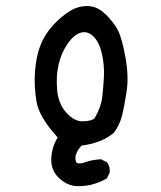

<svg xmlns="http://www.w3.org/2000/svg" viewBox="-20 -494 540 645"><path d="M232.4 130.9Q201.2 127 175.8 101.6Q150.4 76.2 152.3 37.6Q154.3 -1 173.8 -32.2Q111.3 -100.6 102.5 -153.3Q93.8 -206.1 97.7 -255.9Q101.6 -305.7 116.2 -342.8Q130.9 -379.9 159.2 -410.2Q187.5 -440.4 215.8 -457.5Q244.1 -474.6 275.9 -473.6Q307.6 -472.7 335 -445.8Q362.3 -418.9 376 -392.6Q389.6 -366.2 401.4 -301.8Q413.1 -237.3 405.3 -186.5Q397.5 -135.7 389.6 -104.5Q381.8 -73.2 362.3 -47.9Q338.9 -28.3 311.5 -18.6Q284.2 -8.8 253.9 -4.9Q234.4 16.6 233.4 34.7Q232.4 52.7 242.2 54.7Q252 56.6 270 49.8Q288.1 43 319.3 41L338.9 50.8Q350.6 64.5 348.6 85.9L338.9 105.5Q315.4 119.1 288.6 126Q261.7 132.8 232.4 130.9ZM297.9 -96.7Q319.3 -133.8 323.2 -166Q327.1 -198.2 329.1 -236.3Q331.1 -274.4 322.3 -313.5Q313.5 -352.5 293.9 -371.6Q274.4 -390.6 251.5 -384.3Q228.5 -377.9 207 -346.7Q185.5 -315.4 176.8 -277.3Q168 -239.3 171.9 -192.4Q175.8 -145.5 203.1 -115.2Q230.5 -85 259.8 -86.4Q289.1 -87.9 297.9 -96.7Z"/></svg>

Font: JasonHandwriting2
Style: Regular
Weight: 400
Version: Version 1.05.10